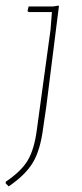

<svg xmlns="http://www.w3.org/2000/svg" viewBox="-60 -472 292 684"><path d="M148 -452 150 -451 105 -93 94 -18Q84 62 57.5 106.5Q31 151 -29 192L-40 181L-39 175Q16 138 39 99Q62 60 71 -8L120 -366L125 -429H42L38 -433L42 -449H129Z"/></svg>

Font: Alegreya Sans Thin
Style: Italic
Weight: 100
Italic angle: -7°
Designer: Juan Pablo del Peral
Foundry: Huerta Tipografica
Version: Version 2.007